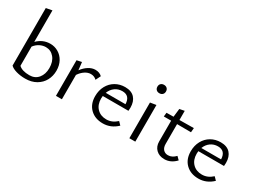

<svg xmlns="http://www.w3.org/2000/svg" viewBox="-44 -1307 2535 1905"><g transform="rotate(30 1223.0 -355.0)"><path d="M486 -218Q486 -157 459 -106.5Q432 -56 379.5 -25.5Q327 5 255 5Q199 5 152 -8.5Q105 -22 83 -45V-704L152 -717V-356Q216 -420 301 -420Q351 -420 393.5 -395Q436 -370 461 -324.5Q486 -279 486 -218ZM412 -205Q412 -279 374.5 -324Q337 -369 279 -369Q244 -369 210.5 -352Q177 -335 152 -302V-82Q190 -45 274 -45Q338 -45 375 -90Q412 -135 412 -205Z M894 -391 866 -334Q839 -361 799 -361Q766 -361 733 -339.5Q700 -318 674 -279V0H606V-408L662 -420L672 -331Q703 -373 741 -396.5Q779 -420 817 -420Q865 -420 894 -391Z M1307 -63Q1236 5 1144 5Q1054 5 999 -48.5Q944 -102 944 -193Q944 -259 972 -310.5Q1000 -362 1049 -390.5Q1098 -419 1159 -419Q1231 -419 1268 -378.5Q1305 -338 1305 -267Q1305 -243 1303 -231H1009Q1007 -211 1007 -201Q1007 -131 1047.5 -89Q1088 -47 1155 -47Q1220 -47 1274 -97ZM1019 -273H1245Q1242 -370 1155 -370Q1108 -370 1072 -344Q1036 -318 1019 -273Z M1447 -409 1515 -420V0H1447ZM1432 -583Q1432 -605 1445.5 -618Q1459 -631 1481 -631Q1503 -631 1516.5 -618Q1530 -605 1530 -583Q1530 -561 1516.5 -548Q1503 -535 1481 -535Q1459 -535 1445.5 -548Q1432 -561 1432 -583Z M1981 -54Q1924 7 1850 7Q1791 7 1755 -28Q1719 -63 1719 -120V-358H1635L1640 -403L1720 -404L1731 -499L1787 -510V-405L1951 -407L1947 -357L1787 -358V-131Q1787 -90 1807.5 -67.5Q1828 -45 1862 -45Q1909 -45 1948 -87Z M2402 -63Q2331 5 2239 5Q2149 5 2094 -48.5Q2039 -102 2039 -193Q2039 -259 2067 -310.5Q2095 -362 2144 -390.5Q2193 -419 2254 -419Q2326 -419 2363 -378.5Q2400 -338 2400 -267Q2400 -243 2398 -231H2104Q2102 -211 2102 -201Q2102 -131 2142.5 -89Q2183 -47 2250 -47Q2315 -47 2369 -97ZM2114 -273H2340Q2337 -370 2250 -370Q2203 -370 2167 -344Q2131 -318 2114 -273Z"/></g></svg>

Font: Ysabeau
Style: Regular
Weight: 400
Designer: Christian Thalmann (Catharsis Fonts)
Version: Version 0.003